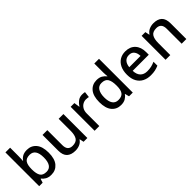

<svg xmlns="http://www.w3.org/2000/svg" viewBox="208 -1903 3055 3055"><g transform="rotate(-45 1735.5 -375.0)"><path d="M188 -577Q188 -544 186.5 -515Q185 -486 183 -468H188Q210 -502 249.5 -525Q289 -548 351 -548Q448 -548 507.5 -478Q567 -408 567 -270Q567 -131 507 -60.5Q447 10 350 10Q287 10 248.5 -12.5Q210 -35 188 -65H180L160 0H82V-760H188ZM326 -461Q249 -461 218.5 -416Q188 -371 188 -276V-268Q188 -175 217.5 -126.5Q247 -78 328 -78Q393 -78 425.5 -127.5Q458 -177 458 -271Q458 -461 326 -461Z M1166 -539V0H1081L1066 -71H1061Q1034 -29 988.5 -9.5Q943 10 891 10Q797 10 746.5 -37Q696 -84 696 -186V-539H804V-202Q804 -77 913 -77Q996 -77 1027.5 -126Q1059 -175 1059 -267V-539Z M1594 -549Q1628 -549 1656 -543L1644 -444Q1632 -447 1616 -449Q1600 -451 1584 -451Q1546 -451 1512 -431.5Q1478 -412 1456.5 -374.5Q1435 -337 1435 -283V0H1329V-539H1413L1427 -443H1432Q1457 -486 1498 -517.5Q1539 -549 1594 -549Z M1918 10Q1821 10 1762 -60Q1703 -130 1703 -269Q1703 -407 1762.5 -478Q1822 -549 1920 -549Q1981 -549 2019.5 -526Q2058 -503 2083 -470H2088Q2086 -484 2084 -511.5Q2082 -539 2082 -558V-760H2188V0H2104L2086 -72H2082Q2058 -37 2019 -13.5Q1980 10 1918 10ZM1944 -77Q2022 -77 2053.5 -120.5Q2085 -164 2085 -252V-267Q2085 -361 2055 -411Q2025 -461 1943 -461Q1878 -461 1845 -409Q1812 -357 1812 -266Q1812 -175 1845 -126Q1878 -77 1944 -77Z M2566 -549Q2672 -549 2733 -483.5Q2794 -418 2794 -305V-246H2432Q2434 -164 2476 -120Q2518 -76 2594 -76Q2645 -76 2685.5 -85.5Q2726 -95 2768 -114V-26Q2727 -8 2685.5 1Q2644 10 2587 10Q2509 10 2449.5 -21Q2390 -52 2356.5 -113.5Q2323 -175 2323 -266Q2323 -356 2353.5 -419Q2384 -482 2438.5 -515.5Q2493 -549 2566 -549ZM2567 -467Q2509 -467 2475 -430Q2441 -393 2434 -325H2688Q2687 -388 2657.5 -427.5Q2628 -467 2567 -467Z M3199 -549Q3294 -549 3343.5 -502Q3393 -455 3393 -351V0H3288V-336Q3288 -461 3177 -461Q3094 -461 3063 -412Q3032 -363 3032 -272V0H2926V-539H3010L3025 -466H3030Q3057 -508 3102 -528.5Q3147 -549 3199 -549Z"/></g></svg>

Font: Noto Sans Myanmar UI Medium
Style: Regular
Weight: 500
Designer: Monotype Design Team
Foundry: Monotype Imaging Inc.
Version: Version 2.103; ttfautohint (v1.8.4.7-5d5b)